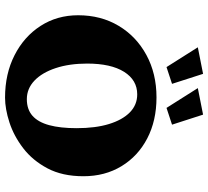

<svg xmlns="http://www.w3.org/2000/svg" viewBox="-52 -752 812 749"><g transform="rotate(90 354.5 -378.0)"><path d="M361.3 8.8Q268.6 8.8 195.8 -28.3Q123 -65.4 81.5 -129.9Q40 -194.3 40 -276.4Q40 -365.2 81.1 -434.1Q122.1 -502.9 194.8 -542.5Q267.6 -582 360.4 -582Q451.2 -582 520.5 -545.9Q589.8 -509.8 628.9 -445.3Q668 -380.9 668 -296.9Q668 -214.8 637.2 -156.7Q606.4 -98.6 558.6 -62Q510.7 -25.4 458 -8.3Q405.3 8.8 361.3 8.8ZM367.2 -76.2Q407.2 -76.2 432.1 -98.1Q457 -120.1 468.8 -163.6Q480.5 -207 480.5 -270.5Q480.5 -343.8 464.4 -396.5Q448.2 -449.2 418.9 -478Q389.6 -506.8 348.6 -506.8Q293 -506.8 260.7 -455.6Q228.5 -404.3 228.5 -311.5Q228.5 -242.2 246.1 -189Q263.7 -135.7 294.9 -106Q326.2 -76.2 367.2 -76.2ZM401.4 -621.1 324.2 -743.2 427.7 -763.7 466.8 -642.6ZM242.2 -621.1 165 -743.2 268.6 -763.7 307.6 -642.6Z"/></g></svg>

Font: Crimson Pro Black
Style: Regular
Weight: 900
Designer: Jacques Le Bailly
Foundry: Baron von Fonthausen
Version: Version 1.003